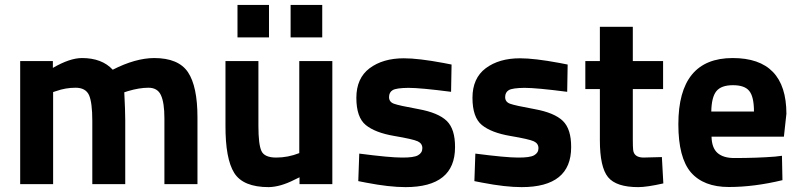

<svg xmlns="http://www.w3.org/2000/svg" viewBox="-20 -748 3248 780"><path d="M195.8 0H62V-500H194.8V-472.2Q263.7 -512.2 313 -512.2Q394 -512.2 438 -464.8Q529.8 -511.7 606 -512.2Q705.1 -512.2 743.7 -454.6Q782.2 -397 782.2 -271V0H647.9V-267.1Q647.9 -331.1 633.8 -361.3Q620.1 -391.6 583 -391.6Q545.9 -391.6 500 -377.9L484.9 -373Q488.8 -297.9 488.8 -258.8V0H355V-256.8Q355 -331.1 341.8 -361.3Q328.1 -391.6 287.1 -391.6Q246.1 -391.6 208 -377.9L195.8 -374Z M1160.6 -596.2V-728H1289.1V-596.2ZM944.8 -596.2V-728H1072.8V-596.2ZM1330.1 -500V0H1196.8V-27.8L1176.8 -18.1Q1119.6 11.2 1071.8 12.2Q967.8 12.2 931.6 -45.4Q895.5 -103 896 -237.8V-500H1029.8V-235.8Q1029.8 -161.6 1042 -134.8Q1054.2 -107.9 1102.1 -107.9Q1149.9 -107.9 1195.8 -126V-500Z M1639.2 -391.1Q1589.8 -390.6 1575.2 -381.8Q1560.5 -373 1560.5 -353.5Q1560.5 -334 1580.1 -326.7Q1599.6 -319.3 1680.2 -304.7Q1760.7 -290 1794.9 -256.8Q1829.1 -223.6 1828.6 -149.9Q1828.6 12.2 1627.4 12.2Q1561.5 12.2 1467.8 -5.9L1435.5 -12.2L1439.5 -124Q1563.5 -107.9 1612.3 -107.9Q1661.1 -107.4 1678.2 -117.2Q1695.8 -127 1695.8 -146Q1695.8 -165 1677.2 -173.8Q1658.7 -182.6 1581.1 -195.8Q1503.9 -209 1465.8 -240.2Q1427.7 -271.5 1427.7 -350.6Q1427.7 -430.2 1481.4 -470.7Q1535.6 -511.2 1620.6 -511.2Q1679.7 -511.2 1781.7 -492.2L1814.5 -485.8L1812.5 -375Q1688.5 -391.1 1639.2 -391.1Z M2110.8 -391.1Q2061.5 -390.6 2046.9 -381.8Q2032.2 -373 2032.2 -353.5Q2032.2 -334 2051.8 -326.7Q2071.3 -319.3 2151.9 -304.7Q2232.4 -290 2266.6 -256.8Q2300.8 -223.6 2300.3 -149.9Q2300.3 12.2 2099.1 12.2Q2033.2 12.2 1939.5 -5.9L1907.2 -12.2L1911.1 -124Q2035.2 -107.9 2084 -107.9Q2132.8 -107.4 2149.9 -117.2Q2167.5 -127 2167.5 -146Q2167.5 -165 2148.9 -173.8Q2130.4 -182.6 2052.7 -195.8Q1975.6 -209 1937.5 -240.2Q1899.4 -271.5 1899.4 -350.6Q1899.4 -430.2 1953.1 -470.7Q2007.3 -511.2 2092.3 -511.2Q2151.4 -511.2 2253.4 -492.2L2286.1 -485.8L2284.2 -375Q2160.2 -391.1 2110.8 -391.1Z M2673.8 -386.2H2550.8V-181.2Q2550.8 -151.4 2552.2 -138.7Q2555.7 -108.9 2592.8 -107.9L2668.9 -109.9L2674.8 -2.9Q2607.9 12.2 2572.8 12.2Q2483.4 12.2 2450.2 -28.3Q2417 -68.8 2417 -178.2V-386.2H2357.9V-500H2417V-639.2H2550.8V-500H2673.8Z M3043 -294.9Q3043 -355 3023.9 -378.4Q3005.4 -401.9 2957.5 -401.9Q2909.7 -401.9 2890.1 -377.4Q2870.6 -353 2869.6 -294.9ZM2962.9 -106Q3055.7 -106 3128.9 -111.8L3156.7 -115.2L3158.7 -16.1Q3043.5 11.7 2940.9 11.7Q2838.4 11.7 2786.6 -47.9Q2735.8 -107.9 2735.8 -243.2Q2735.8 -512.2 2956.5 -512.2Q3174.3 -512.2 3174.8 -286.1L3164.6 -192.9H2870.6Q2871.6 -147 2895 -126.5Q2918.5 -106 2962.9 -106Z"/></svg>

Font: TitilliumWeb-Bold
Style: Bold
Weight: 700
Version: Version 1.001;PS 57.000;hotconv 1.0.70;makeotf.lib2.5.55311